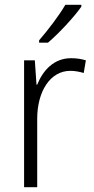

<svg xmlns="http://www.w3.org/2000/svg" viewBox="-20 -785 393 805"><path d="M321 -757V-765H254C228 -720 182 -660 144 -616V-606H181C227 -645 291 -714 321 -757ZM278 -541C206 -541 160 -490 136 -430H133L126 -532H81V0H136V-287C136 -401 190 -488 275 -488C295 -488 314 -484 331 -479L340 -532C321 -538 300 -541 278 -541Z"/></svg>

Font: Noto Sans Malayalam SemiCondensed Light
Style: Regular
Weight: 300
Width: 4
Designer: Jelle Bosma - Monotype Design Team
Foundry: Monotype Imaging Inc.
Version: Version 2.104